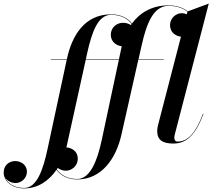

<svg xmlns="http://www.w3.org/2000/svg" viewBox="-210 -790 1183 1070"><path d="M72.5 -460V-457.5H162L55 40C29.5 160 -6 257.5 -75 257.5C-131 257.5 -168.5 232 -181.5 198.5C-169.5 220.5 -143 230 -123 230C-91 230 -60 203.5 -60 167C-60 127.5 -95 107.5 -125 107.5C-160.5 107.5 -189.5 132.5 -189.5 171C-189.5 218 -146 260 -75 260C1.5 260 62 218 105 156C125.5 185.5 163.5 210 220.5 210C355.5 210 436.5 94.5 466.5 -38.5L561 -457.5H702.5V-460H562L580 -540C607 -659.5 645 -757.5 729.5 -757.5C776.5 -757.5 811 -743.5 834.5 -724.5L831 -710.5C821.5 -714.5 811 -716.5 802.5 -716.5C770.5 -716.5 737.5 -688.5 737.5 -650C737.5 -610 768.5 -589 798.5 -585.5L670 -90C668.5 -84 666 -69.5 666 -60.5C666 -9 697 10 756.5 10C833.5 10 882 -44.5 924 -155.5L921.5 -156.5C880 -47 836 -1 780 -1C767.5 -1 761.5 -10 761.5 -20.5C761.5 -25.5 762 -32.5 763.5 -38.5L953.5 -770L836 -726.5C812 -746 777 -760 729 -760C636.5 -760 569.5 -719 525.5 -659C504.5 -686.5 467 -710 409 -710C262 -710 191 -592.5 163 -461.5L162.5 -460ZM275 -490C301.5 -610 335 -707.5 409.5 -707.5C465.5 -707.5 503 -684.5 523.5 -656.5C522 -654.5 521 -652.5 519.5 -650.5C507 -658.5 491.5 -663 475.5 -663C440 -663 407.5 -637 407.5 -596C407.5 -557 438.5 -536 468.5 -532C467 -525.5 465 -518.5 464 -511.5L453 -460H268.5ZM156.5 161.5C189.5 161.5 223.5 134.5 223.5 94.5C223.5 52 189 33.5 160 31.5C161.5 25 163 18.5 164.5 11.5L268 -457.5H452.5L357 -10C331.5 110 291 207.5 220.5 207.5C164 207.5 126.5 183 106.5 153.5C108 151 110 148.5 111.5 146C126 156.5 143.5 161.5 156.5 161.5Z"/></svg>

Font: Bodoni* 72pt Medium
Style: Italic
Weight: 500
Italic angle: -13°
Version: Version 2.3